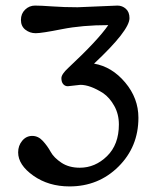

<svg xmlns="http://www.w3.org/2000/svg" viewBox="-20 -662 561 688"><path d="M268 -358 223 -353Q213 -353 206.5 -360.5Q200 -368 200 -382Q200 -396 225 -419Q331 -518 368 -572Q275 -572 202 -557.5Q129 -543 108 -543Q87 -543 71 -555.5Q55 -568 55 -590.5Q55 -613 70 -627.5Q85 -642 105.5 -642Q126 -642 168 -639Q210 -636 258 -636L401 -642Q418 -642 431 -630.5Q444 -619 444 -597Q444 -553 317 -434Q381 -423 428.5 -366.5Q476 -310 476 -240Q476 -136 404.5 -65Q333 6 229 6Q154 6 99.5 -32.5Q45 -71 45 -116Q45 -140 59.5 -157.5Q74 -175 95.5 -175Q117 -175 133.5 -157Q150 -139 161.5 -118Q173 -97 200 -79Q227 -61 266 -61Q321 -61 363.5 -102.5Q406 -144 406 -216Q406 -253 389.5 -282.5Q373 -312 350 -328Q303 -358 268 -358Z"/></svg>

Font: Macondo
Style: Regular
Weight: 400
Version: Version 2.001